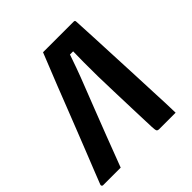

<svg xmlns="http://www.w3.org/2000/svg" viewBox="-199 -843 986 986"><g transform="rotate(-45 293.5 -350.5)"><path d="M123 0Q91 0 58.5 0Q26 0 -4 0Q-7 0 -9.5 -1.5Q-12 -3 -13 -6.5Q-14 -10 -12 -14Q-3 -38 14 -80Q31 -122 52.5 -176.5Q74 -231 98 -291.5Q122 -352 146 -413.5Q170 -475 192 -531Q214 -587 232 -631Q250 -675 260 -701Q317 -701 372.5 -701Q428 -701 482 -701Q486 -701 488 -700Q490 -699 491 -696.5Q492 -694 492 -690Q495 -633 498 -569.5Q501 -506 504 -436.5Q507 -367 510.5 -292.5Q514 -218 517 -138Q519 -105 520 -70.5Q521 -36 522 0Q491 0 460.5 0Q430 0 403 0Q392 0 388.5 -5.5Q385 -11 384 -35Q381 -113 379 -179.5Q377 -246 375 -304Q373 -362 372 -414.5Q371 -467 371.5 -518Q372 -569 373 -620L399 -595H323L358 -619Q342 -572 324.5 -523.5Q307 -475 285.5 -421Q264 -367 240 -304.5Q216 -242 186.5 -166.5Q157 -91 123 0Z"/></g></svg>

Font: RecMonoLinear Nerd Font Mono
Style: Bold Italic
Weight: 700
Italic angle: -10°
Monospace: yes
Version: Version 1.085; ttfautohint (v1.8.4.7-5d5b);Nerd Fonts 3.2.1